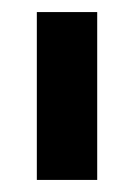

<svg xmlns="http://www.w3.org/2000/svg" viewBox="-20 -783 221 318"><path d="M141 -485H41V-763H141Z"/></svg>

Font: Open Sauce Sans
Style: Bold
Weight: 700
Designer: Alfredo Marco Pradil
Foundry: Creative Sauce Fz LLC
Version: Version 1.477